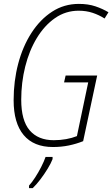

<svg xmlns="http://www.w3.org/2000/svg" viewBox="-20 -745 577 986"><path d="M252 10Q153 10 101.5 -51.5Q50 -113 50 -230Q50 -329 73.5 -418Q97 -507 141.5 -576Q186 -645 247.5 -685Q309 -725 385 -725Q433 -725 470 -712.5Q507 -700 537 -682L517 -650Q489 -668 456 -679Q423 -690 384 -690Q317 -690 262.5 -652Q208 -614 169 -549.5Q130 -485 109.5 -403Q89 -321 89 -233Q89 -126 132.5 -75.5Q176 -25 256 -25Q289 -25 319.5 -30.5Q350 -36 375 -46L433 -322H309L317 -357H479L407 -20Q372 -6 333.5 2Q295 10 252 10ZM129 208Q143 193 160 167Q177 141 191.5 112.5Q206 84 214 61H250V72Q242 93 225 121Q208 149 187.5 176Q167 203 148 221H129Z"/></svg>

Font: Noto Sans Condensed ExtraLight
Style: Italic
Weight: 200
Width: 3
Italic angle: -12°
Designer: Monotype Design Team
Foundry: Monotype Imaging Inc.
Version: Version 2.013; ttfautohint (v1.8.4.7-5d5b)